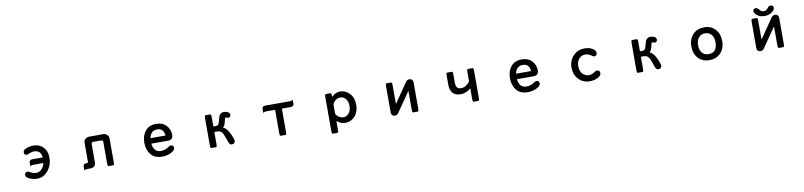

<svg xmlns="http://www.w3.org/2000/svg" viewBox="5 -1814 12990 3103"><g transform="rotate(-10 6500.0 -262.0)"><path d="M492.2 -413.1Q449.2 -413.1 393.1 -387.7Q376 -379.9 365.7 -379.9Q345.7 -379.9 335.4 -390.6Q323.2 -402.3 323.2 -426.8Q323.2 -457.5 356.4 -475.6Q419.9 -507.8 498 -507.8Q593.8 -507.8 655.8 -443.1Q717.8 -378.4 717.8 -274.4Q717.8 -138.2 632.8 -45.4Q563 30.3 467.8 30.3Q401.4 30.3 343.8 4.4Q313.5 -8.8 297.9 -24.4Q282.2 -40 282.2 -58.6Q282.2 -91.3 305.2 -103Q316.4 -108.4 332 -108.4Q339.4 -108.4 347.9 -105Q356.4 -101.6 367.7 -94.2Q416.5 -65.4 467.8 -65.4Q520.5 -65.4 558.1 -106.9Q593.3 -146 606.9 -202.1H440.4Q418 -202.1 404.3 -192.9L390.6 -183.6V-248Q390.6 -268.6 402.3 -280.3Q415 -293 440.4 -293H612.3Q604 -353.5 574.5 -383.3Q544.9 -413.1 492.2 -413.1Z M1335 16.6H1286.1Q1264.2 16.6 1250.5 24.4L1237.3 32.7V-30.8Q1237.3 -53.7 1249.5 -65.9Q1261.7 -78.1 1285.2 -78.1H1301.8Q1311 -78.6 1314.7 -82Q1318.4 -85.4 1318.4 -92.8V-407.2Q1318.4 -446.3 1346.7 -471.7Q1374 -493.2 1408.2 -493.2H1639.6Q1676.8 -493.2 1702.6 -467.3Q1728.5 -441.4 1728.5 -407.2V-27.3Q1728.5 7.8 1724.1 20Q1722.7 24.4 1719.7 27.3Q1716.8 30.3 1711.9 30.3H1635.7Q1630.9 30.3 1627.9 27.3Q1625 24.4 1623.5 20Q1622.1 15.6 1621.1 9.3Q1619.1 -3.4 1619.1 -27.3V-366.2Q1618.7 -383.3 1610.8 -391.1Q1603 -398.9 1586.9 -399.4H1460Q1443.8 -398.9 1436 -391.1Q1428.2 -383.3 1427.7 -366.2V-68.4Q1427.7 -28.3 1406.2 -6.8Q1382.8 16.6 1335 16.6Z M2618.2 -341.8Q2594.7 -418 2508.8 -418Q2455.1 -418 2422.9 -385.7Q2392.6 -355.5 2378.9 -296.9H2626.5Q2624.5 -321.8 2618.2 -341.8ZM2510.7 -63.5Q2581.1 -63.5 2641.6 -106.9Q2666 -124 2681.6 -124Q2704.6 -124 2717 -111.6Q2729.5 -99.1 2729.5 -76.7Q2729.5 -54.2 2709.5 -34.2Q2692.9 -17.6 2661.1 -2Q2595.7 30.3 2515.6 30.3Q2395 30.3 2332.3 -46.4Q2269.5 -123 2269.5 -241.2Q2269.5 -356.4 2330.6 -432.1Q2392.1 -508.8 2508.8 -508.8Q2614.3 -508.8 2674.8 -443.6Q2735.4 -378.4 2735.4 -289.1Q2735.4 -249 2714.4 -228Q2693.4 -207 2653.3 -207H2377.9Q2388.2 -131.3 2423.8 -95.7Q2456.1 -63.5 2510.7 -63.5Z M3414.1 -216.8V-28.3Q3414.1 -3.9 3412.6 5.9Q3411.1 15.6 3409.7 20Q3408.2 24.4 3406.2 26.4Q3402.3 30.3 3397.5 30.3H3321.3Q3316.4 30.3 3313.5 27.3Q3310.5 24.4 3309.1 20Q3307.6 15.6 3306.2 5.9Q3304.7 -3.9 3304.7 -28.3V-449.2Q3304.7 -493.7 3312 -502.9Q3315.9 -507.8 3321.3 -507.8H3397.5Q3402.3 -507.8 3405.8 -504.4Q3410.2 -499.5 3412.1 -486.6Q3414.1 -473.6 3414.1 -449.2V-305.7H3450.2Q3484.9 -305.7 3497.1 -323.2Q3511.2 -343.8 3532.7 -430.7Q3546.4 -486.8 3586.4 -502Q3601.6 -507.8 3619.1 -507.8Q3658.7 -507.8 3686.5 -491.7Q3716.8 -473.6 3716.8 -448.2Q3716.8 -425.3 3705.3 -413.8Q3693.8 -402.3 3673.8 -402.3Q3666 -402.3 3652.8 -408.7Q3639.6 -415 3633.8 -415Q3629.9 -414.6 3627 -412.1Q3621.6 -406.7 3619.1 -392.6Q3605 -325.7 3592.8 -297.9Q3583.5 -276.4 3563 -263.2Q3625 -236.3 3666 -150.4Q3691.9 -96.7 3702.4 -65.7Q3712.9 -34.7 3712.9 -19.5Q3712.9 3.9 3699.7 17.1Q3686.5 30.3 3660.2 30.3Q3628.4 30.3 3615.7 3.9Q3606.4 -14.6 3585 -80.1Q3558.6 -159.7 3536.1 -184.6Q3511.2 -216.8 3456.1 -216.8Z M4443.4 -398.4H4301.8Q4272.9 -398.4 4259.3 -390.6L4246.1 -382.3V-445.8Q4246.1 -466.8 4258.3 -479Q4272.5 -493.2 4301.8 -493.2H4696.3Q4726.1 -493.2 4739.7 -501L4752.9 -509.3V-445.8Q4752.9 -424.8 4740.7 -412.6Q4726.6 -398.4 4696.3 -398.4H4554.7V-28.3Q4554.7 -3.9 4552.7 9.3L4550.3 19.5Q4548.8 24.4 4545.9 27.3Q4543 30.3 4538.1 30.3H4460Q4455.1 30.3 4452.1 27.3Q4449.2 24.4 4447.8 20Q4446.3 15.6 4444.8 5.9Q4443.4 -3.9 4443.4 -28.3Z M5387.7 -175.8Q5387.7 -148.9 5427.2 -118.4Q5466.8 -87.9 5513.7 -87.9Q5564.5 -87.9 5601.6 -132.8Q5638.7 -177.7 5638.7 -252.4Q5638.7 -334 5594.2 -378.4Q5560.5 -412.1 5512.7 -412.1Q5461.4 -412.1 5418 -368.7Q5388.7 -339.4 5387.7 -310.5ZM5387.7 80.1Q5387.7 107.4 5386.2 117.9Q5384.8 128.4 5383.3 133.1Q5381.8 137.7 5379.9 139.6Q5375.5 143.6 5371.1 143.6H5294.9Q5290.5 143.6 5287.4 140.6Q5284.2 137.7 5283.2 133.8Q5278.3 120.1 5278.3 80.1V-452.1Q5278.3 -485.8 5282.7 -497.6Q5284.2 -502 5287.1 -504.9Q5290 -507.8 5294.9 -507.8H5371.1Q5381.3 -507.3 5384.8 -493.7Q5387.7 -481.9 5387.7 -456.1V-444.3Q5453.1 -507.8 5527.3 -507.8Q5617.2 -507.8 5683.1 -437.5Q5749 -367.7 5749 -252Q5749 -136.2 5684.6 -65.4Q5680.7 -60.5 5676.3 -56.2Q5613.8 5.9 5527.3 5.9Q5449.2 5.9 5387.7 -48.8Z M6604 -472.7Q6627 -507.8 6663.6 -507.8Q6691.4 -507.8 6707 -492.2Q6724.6 -474.6 6724.6 -438.5V-27.3Q6724.6 -3.4 6723.1 6.1Q6721.7 15.6 6720.2 20Q6718.8 24.4 6715.8 27.3Q6712.9 30.3 6708 30.3H6634.8Q6629.9 30.3 6626.5 26.9Q6622.1 22 6620.1 9.3Q6618.2 -3.4 6618.2 -27.3V-312.5Q6618.2 -318.8 6617.7 -321.3Q6617.2 -321.3 6616.2 -321.3H6614.7Q6613.3 -319.8 6610.8 -315.4L6396 -4.9Q6373 30.3 6336.9 30.3Q6308.6 30.3 6293 14.6Q6275.4 -2.9 6275.4 -39.1V-450.2Q6275.4 -474.1 6276.9 -483.6Q6278.3 -493.2 6279.8 -497.6Q6281.2 -502 6284.2 -504.9Q6287.1 -507.8 6292 -507.8H6366.2Q6371.1 -507.8 6374 -504.9Q6377 -502 6378.4 -497.6Q6379.9 -493.2 6381.3 -483.6Q6382.8 -474.1 6382.8 -450.2V-164.1L6383.3 -156.2H6383.8H6385.7Q6387.2 -158.2 6390.1 -162.1Z M7462.9 -220.7Q7550.8 -220.7 7610.4 -308.6V-449.2Q7610.4 -485.4 7614.7 -497.1Q7616.2 -502 7619.1 -504.9Q7622.1 -507.8 7627 -507.8H7703.1Q7708 -507.8 7710.9 -504.9Q7713.9 -502 7715.3 -497.6Q7716.8 -493.2 7717.5 -488.3Q7718.3 -483.4 7718.8 -479.5Q7719.2 -475.6 7719.2 -470.7Q7719.7 -461.4 7719.7 -449.2V-23.4Q7719.7 16.1 7712.9 24.9Q7709 30.3 7703.1 30.3H7627Q7622.1 30.3 7619.1 27.3Q7616.2 24.4 7614.7 20.3Q7613.3 16.1 7611.8 7.3Q7610.4 -1.5 7610.4 -23.4V-192.9Q7532.2 -125 7445.3 -125Q7361.3 -125 7317.4 -168.9Q7272 -214.4 7270.5 -304.7V-449.2Q7270.5 -490.2 7276.4 -501Q7278.8 -505.9 7283.7 -507.3Q7285.6 -507.8 7287.1 -507.8H7363.3Q7368.2 -507.8 7371.1 -504.9Q7374 -502 7375.5 -497.6Q7377 -493.2 7378.4 -483.4Q7379.9 -473.6 7379.9 -449.2V-324.2Q7380.9 -266.1 7406.2 -240.7Q7426.3 -220.7 7462.9 -220.7Z M8618.2 -341.8Q8594.7 -418 8508.8 -418Q8455.1 -418 8422.9 -385.7Q8392.6 -355.5 8378.9 -296.9H8626.5Q8624.5 -321.8 8618.2 -341.8ZM8510.7 -63.5Q8581.1 -63.5 8641.6 -106.9Q8666 -124 8681.6 -124Q8704.6 -124 8717 -111.6Q8729.5 -99.1 8729.5 -76.7Q8729.5 -54.2 8709.5 -34.2Q8692.9 -17.6 8661.1 -2Q8595.7 30.3 8515.6 30.3Q8395 30.3 8332.3 -46.4Q8269.5 -123 8269.5 -241.2Q8269.5 -356.4 8330.6 -432.1Q8392.1 -508.8 8508.8 -508.8Q8614.3 -508.8 8674.8 -443.6Q8735.4 -378.4 8735.4 -289.1Q8735.4 -249 8714.4 -228Q8693.4 -207 8653.3 -207H8377.9Q8388.2 -131.3 8423.8 -95.7Q8456.1 -63.5 8510.7 -63.5Z M9541 -507.8Q9614.7 -507.8 9666.5 -476.6Q9720.7 -444.3 9720.7 -407.2Q9720.7 -369.1 9694.8 -357.9Q9685.1 -353.5 9671.9 -353.5Q9667 -353.5 9663.1 -355Q9659.2 -356.4 9656.5 -357.7Q9653.8 -358.9 9651.6 -360.1Q9649.4 -361.3 9647.2 -362.5Q9645 -363.8 9642.6 -365.7Q9637.7 -368.7 9632.3 -373Q9585 -408.2 9532.2 -408.2Q9472.7 -408.2 9431.6 -363Q9390.6 -317.9 9390.6 -239.7Q9390.6 -158.2 9438 -110.8Q9479.5 -69.3 9537.1 -69.3Q9588.9 -69.3 9639.2 -106.9Q9659.2 -121.1 9673.8 -121.1Q9697.3 -121.1 9710.4 -107.9Q9723.6 -94.7 9723.6 -68.4Q9723.6 -31.7 9667 0Q9612.8 30.3 9536.1 30.3Q9421.9 30.3 9350.6 -46.6Q9279.3 -123.5 9279.3 -237.8Q9279.3 -356.4 9357.9 -435.1Q9430.7 -507.8 9541 -507.8Z M10414.1 -216.8V-28.3Q10414.1 -3.9 10412.6 5.9Q10411.1 15.6 10409.7 20Q10408.2 24.4 10406.2 26.4Q10402.3 30.3 10397.5 30.3H10321.3Q10316.4 30.3 10313.5 27.3Q10310.5 24.4 10309.1 20Q10307.6 15.6 10306.2 5.9Q10304.7 -3.9 10304.7 -28.3V-449.2Q10304.7 -493.7 10312 -502.9Q10315.9 -507.8 10321.3 -507.8H10397.5Q10402.3 -507.8 10405.8 -504.4Q10410.2 -499.5 10412.1 -486.6Q10414.1 -473.6 10414.1 -449.2V-305.7H10450.2Q10484.9 -305.7 10497.1 -323.2Q10511.2 -343.8 10532.7 -430.7Q10546.4 -486.8 10586.4 -502Q10601.6 -507.8 10619.1 -507.8Q10658.7 -507.8 10686.5 -491.7Q10716.8 -473.6 10716.8 -448.2Q10716.8 -425.3 10705.3 -413.8Q10693.8 -402.3 10673.8 -402.3Q10666 -402.3 10652.8 -408.7Q10639.6 -415 10633.8 -415Q10629.9 -414.6 10627 -412.1Q10621.6 -406.7 10619.1 -392.6Q10605 -325.7 10592.8 -297.9Q10583.5 -276.4 10563 -263.2Q10625 -236.3 10666 -150.4Q10691.9 -96.7 10702.4 -65.7Q10712.9 -34.7 10712.9 -19.5Q10712.9 3.9 10699.7 17.1Q10686.5 30.3 10660.2 30.3Q10628.4 30.3 10615.7 3.9Q10606.4 -14.6 10585 -80.1Q10558.6 -159.7 10536.1 -184.6Q10511.2 -216.8 10456.1 -216.8Z M11498.5 -409.2Q11468.3 -409.2 11444.8 -399.9Q11417 -388.7 11396.5 -365.2Q11376 -341.8 11366.2 -310.5Q11356.4 -279.3 11356.4 -239.3Q11356.4 -151.9 11401.4 -106.4Q11439.9 -68.4 11500 -68.4Q11564.9 -68.4 11600.1 -103.5Q11642.6 -146 11642.6 -241.2Q11642.6 -319.8 11603.5 -364.5Q11564.5 -409.2 11498.5 -409.2ZM11503.9 -507.8Q11614.3 -507.8 11683.6 -432.4Q11752.9 -356.9 11752.9 -239.3Q11752.9 -114.3 11678.2 -40Q11608.4 30.3 11500 30.3Q11384.8 30.3 11315.4 -44.2Q11246.1 -118.7 11246.1 -238.8Q11246.1 -363.3 11321.3 -438Q11390.6 -507.8 11503.9 -507.8Z M12377.9 -668Q12404.8 -668 12435.5 -628.4Q12440.4 -622.1 12444.3 -618.2Q12465.8 -596.7 12499 -596.7Q12532.2 -596.7 12556.6 -621.1Q12564.9 -629.4 12573.7 -642.6Q12590.8 -668 12621.1 -668Q12644.5 -668 12656.2 -656.2Q12667 -645.5 12667 -626Q12667 -586.4 12616.7 -551.3Q12568.4 -517.6 12499 -517.6Q12426.8 -517.6 12380.4 -553.2Q12333 -589.4 12333 -627.9Q12333 -646 12343.3 -656.2Q12355 -668 12377.9 -668ZM12604 -472.7Q12627 -507.8 12663.6 -507.8Q12691.4 -507.8 12707 -492.2Q12724.6 -474.6 12724.6 -438.5V-27.3Q12724.6 -3.4 12723.1 6.1Q12721.7 15.6 12720.2 20Q12718.8 24.4 12715.8 27.3Q12712.9 30.3 12708 30.3H12634.8Q12629.9 30.3 12626.5 26.9Q12622.1 22 12620.1 9.3Q12618.2 -3.4 12618.2 -27.3V-312.5Q12618.2 -318.8 12617.7 -321.3Q12617.2 -321.3 12616.2 -321.3H12614.7Q12613.3 -319.8 12610.8 -315.4L12396 -4.9Q12373 30.3 12336.9 30.3Q12308.6 30.3 12293 14.6Q12275.4 -2.9 12275.4 -39.1V-450.2Q12275.4 -474.1 12276.9 -483.6Q12278.3 -493.2 12279.8 -497.6Q12281.2 -502 12284.2 -504.9Q12287.1 -507.8 12292 -507.8H12366.2Q12371.1 -507.8 12374 -504.9Q12377 -502 12378.4 -497.6Q12379.9 -493.2 12381.3 -483.6Q12382.8 -474.1 12382.8 -450.2V-164.1L12383.3 -156.2H12383.8H12385.7Q12387.2 -158.2 12390.1 -162.1Z"/></g></svg>

Font: YuPearl-SemiBold
Style: SemiBold
Weight: 600
Designer: Max Yao
Foundry: Max-Everyday
Version: Version 1.011; ttfautohint (v1.8.3)